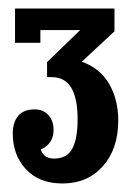

<svg xmlns="http://www.w3.org/2000/svg" viewBox="-20 -764 315 448"><path d="M126 -335.9Q71.3 -335.9 40.5 -369.1Q9.8 -402.3 9.8 -452.1Q9.8 -479 22.7 -493.9Q35.6 -508.8 61 -508.8Q80.6 -508.8 92.8 -495.6Q105 -482.4 105 -460.9Q105 -428.7 75.2 -415Q82 -394 106 -394Q136.2 -394 148.7 -417.2Q161.1 -440.4 161.1 -485.8Q161.1 -584 101.1 -584H89.8V-619.1L167 -693.8H74.2V-664.1H15.1V-744.1H247.1V-690.9L170.9 -620.1Q213.9 -604.5 234.9 -567.9Q255.9 -531.2 255.9 -482.9Q255.9 -416.5 220 -376.2Q184.1 -335.9 126 -335.9Z"/></svg>

Font: Margherita Bold
Style: Regular
Weight: 700
Designer: James Puckett
Foundry: Dunwich Type Founders
Version: Version 1.008;hotconv 1.0.109;makeotfexe 2.5.65596